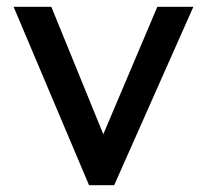

<svg xmlns="http://www.w3.org/2000/svg" viewBox="-20 -545 609 565"><path d="M242 0 20 -525H131L284 -150L443 -525H549L316 0Z"/></svg>

Font: Easer Grotesk
Style: Regular
Weight: 400
Designer: Boardeaser, Bonnie Shaver-Troup, Thomas Jockin
Foundry: Lexend
Version: Version 1.008;Glyphs 3.1.2 (3151)